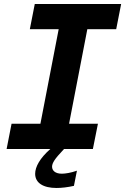

<svg xmlns="http://www.w3.org/2000/svg" viewBox="-20 -749 642 965"><path d="M564 -602.1 588.9 -729H154.8L129.9 -602.1H274.9L183.1 -127H38.1L13.2 0H232.9C180.7 45.9 156.7 89.4 156.7 124.5C156.7 170.4 197.3 195.8 264.2 195.8C288.6 195.8 319.8 192.4 351.6 185.1L366.7 108.9C336.4 119.6 308.1 124 290.5 124C256.8 124 241.7 107.4 241.7 88.9C241.7 79.1 245.6 69.3 253.4 57.1C261.2 44.9 277.3 25.9 301.8 0H446.8L472.2 -127H327.1L418.9 -602.1Z"/></svg>

Font: Hack
Style: Bold Oblique
Weight: 700
Italic angle: -12°
Monospace: yes
Designer: Christopher Simpkins
Foundry: Christopher Simpkins
Version: Version 2.010